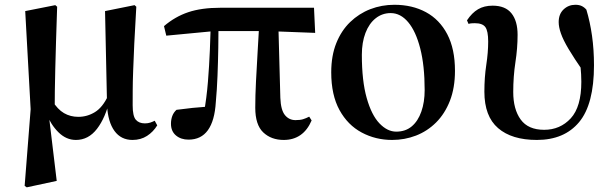

<svg xmlns="http://www.w3.org/2000/svg" viewBox="-20 -572 2569 807"><path d="M83.6 209.1 108.8 -112.8 86 -525.4 212.4 -550.4 220.2 -543.7Q217.4 -458.5 215.4 -394.8Q213.4 -331 212.3 -281.3Q211.2 -231.6 210.5 -190.3Q209.9 -148.9 209.9 -108.5L185.6 -84.9L218.4 188.3L92.4 215.4ZM537 16.2Q488.8 16.2 461.3 -21.4Q433.8 -59 429.9 -128.4V-132.1L421.5 -525.4L545.6 -550.4L552.9 -543.7Q547.4 -454.3 544.4 -388.6Q541.4 -323 539.7 -275.1Q537.9 -227.1 537.8 -192Q537.6 -156.9 537.6 -129.6Q537.6 -84 550.9 -68.7Q564.1 -53.4 589.1 -53.4Q601.9 -53.4 611.8 -56.8Q621.7 -60.2 630.3 -64.5L640.9 -45.1Q624.3 -17.8 598 -0.8Q571.7 16.2 537 16.2ZM299.1 16.2Q258.2 16.2 225.6 -16.1Q193 -48.4 174.6 -96.3H171.8L199.5 -148.8Q222.1 -112.1 249 -96.5Q275.8 -80.9 309.2 -80.9Q346.6 -80.9 378.9 -100.7Q411.2 -120.5 434.1 -169.2L445.7 -156.5H442.2Q423.5 -76.9 387.6 -30.4Q351.8 16.2 299.1 16.2Z M772.5 14.9Q740.3 14.9 719.4 -2.8Q698.6 -20.5 698.6 -51.8Q698.6 -69.5 704.1 -84.4Q709.6 -99.3 721.8 -110.4Q755.2 -114.9 789.4 -118.5Q823.7 -122 862.7 -124.7L836.8 -95.7Q848.4 -159.4 853.9 -227.7Q859.4 -296 862.1 -361.3Q864.8 -426.6 866.3 -482H898.5Q898.5 -431.1 897.5 -371.7Q896.5 -312.4 894.2 -253.3Q891.9 -194.3 887.1 -142.7Q882.4 -64.5 853.8 -24.8Q825.2 14.9 772.5 14.9ZM678.9 -422.1 669.3 -462.2Q715.5 -501.9 771.2 -520.7Q826.9 -539.4 905.8 -539.4H1299.8L1304.7 -433.8L1101.1 -441.5H883ZM1172.5 16.2Q1119.9 16.2 1086.4 -15.6Q1052.9 -47.4 1052.9 -119.3Q1052.9 -169 1055.9 -228.9Q1058.8 -288.8 1062.8 -353.8Q1066.7 -418.8 1070.2 -482H1149.6L1158.3 -160.9Q1160.3 -109.4 1177.6 -88.3Q1194.9 -67.1 1222.2 -67.1Q1241.2 -67.1 1253.7 -70.9Q1266.2 -74.7 1279.6 -81.7L1289.8 -65.8Q1272.4 -24.9 1242.8 -4.3Q1213.2 16.2 1172.5 16.2Z M1628.2 16.2Q1558.5 16.2 1500.1 -15.1Q1441.6 -46.4 1406.9 -109.5Q1372.2 -172.7 1372.2 -267.9Q1372.2 -337.8 1393.5 -390.7Q1414.7 -443.6 1451.8 -479.3Q1488.8 -515 1536.5 -533.5Q1584.2 -551.9 1637.6 -551.9Q1712.8 -551.9 1770.3 -520.8Q1827.7 -489.7 1860 -428Q1892.3 -366.2 1892.3 -274.3Q1892.3 -202.9 1871.1 -148.4Q1849.8 -94 1812.9 -57.2Q1776 -20.5 1728.4 -2.1Q1680.8 16.2 1628.2 16.2ZM1645.4 -18.7Q1684.5 -18.7 1710.8 -41Q1737.1 -63.3 1751 -103.1Q1764.9 -142.8 1764.9 -193.3Q1764.9 -296.1 1746.3 -368.4Q1727.8 -440.6 1695.6 -478.8Q1663.5 -517 1622.1 -517Q1586.5 -517 1558.9 -495.1Q1531.3 -473.2 1516.1 -433.5Q1500.9 -393.7 1500.9 -341.7Q1500.9 -231.8 1521.3 -160.1Q1541.6 -88.3 1574.8 -53.5Q1608 -18.7 1645.4 -18.7Z M2236.5 16.2Q2131 16.2 2073.5 -33.5Q2015.9 -83.1 2015.9 -186.6Q2015.9 -246.7 2023.9 -299.3Q2031.9 -351.9 2031.9 -397.3Q2031.9 -441.7 2020 -458.1Q2008.1 -474.5 1975.7 -474.5Q1968.4 -474.5 1961.9 -474Q1955.3 -473.5 1949.3 -471.5L1942.8 -486.5Q1963.7 -518.1 1989.3 -533.1Q2014.8 -548.2 2050.5 -548.2Q2104 -548.2 2129.7 -516.1Q2155.5 -484 2155.5 -425.8Q2155.5 -369.7 2146.3 -310Q2137.2 -250.4 2137.2 -185.4Q2137.2 -112.8 2168.5 -69.6Q2199.9 -26.4 2267.1 -26.4Q2334.5 -26.4 2379 -74.7Q2423.4 -123.1 2423.4 -228.2Q2423.4 -259.1 2419.8 -294.4Q2416.2 -329.7 2410.4 -362.1L2429.8 -361.2L2431.9 -270.9Q2392.9 -327.3 2370 -365.7Q2347.1 -404.1 2337.7 -431.2Q2328.2 -458.2 2328.2 -479.1Q2328.2 -512.9 2348.8 -532.4Q2369.4 -551.9 2398.3 -551.9Q2414.1 -551.9 2425 -546.7Q2436 -541.5 2444.6 -531.4Q2460.1 -480.2 2468.3 -421.8Q2476.6 -363.4 2476.6 -297.8Q2476.6 -133.7 2414.1 -58.7Q2351.7 16.2 2236.5 16.2Z"/></svg>

Font: Noto Serif HK
Style: Regular
Weight: 200
Designer: Ryoko NISHIZUKA 西塚涼子 (kana & ideographs); Frank Grießhammer (Latin, Greek & Cyrillic); Wenlong ZHANG 张文龙 (bopomofo); San
Foundry: Adobe
Version: Version 2.001;hotconv 1.1.0;makeotfexe 2.6.0